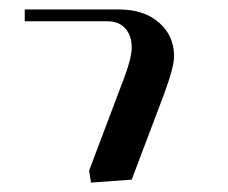

<svg xmlns="http://www.w3.org/2000/svg" viewBox="-20 -603 480 405"><path d="M32.2 -558.1V-583H231Q283.7 -583 315.4 -555.4Q347.2 -527.8 347.2 -483.9Q347.2 -461.9 326.2 -404.8L257.8 -224.1L171.9 -217.8L168 -243.2L241.2 -437Q257.8 -480.5 257.8 -502.9Q257.8 -527.8 244.4 -543Q231 -558.1 206.1 -558.1Z"/></svg>

Font: Dehuti Alt
Style: Bold
Weight: 700
Version: Version 1.2